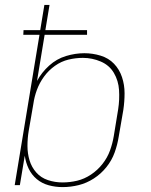

<svg xmlns="http://www.w3.org/2000/svg" viewBox="-20 -755 616 783"><path d="M235 8Q268 8 300.5 0Q333 -8 362.5 -27Q392 -46 414 -73.5Q436 -101 447.5 -133Q459 -165 464 -197L483 -307Q488 -341 488 -375Q488 -409 477.5 -440.5Q467 -472 445 -495Q423 -518 390.5 -528Q358 -538 324 -538Q287 -538 249 -526.5Q211 -515 180.5 -487.5Q150 -460 131 -425L162 -613H335V-632H165L182 -735H161L144 -632H76L75 -613H141L40 0H61L81 -120Q85 -92 97 -67Q109 -42 130 -24.5Q151 -7 178.5 0.5Q206 8 235 8ZM235 -11Q204 -11 175.5 -20.5Q147 -30 128 -51.5Q109 -73 100.5 -101Q92 -129 92 -160Q92 -191 97 -221L116 -331Q120 -360 130.5 -388.5Q141 -417 159.5 -442.5Q178 -468 204 -486.5Q230 -505 259.5 -512Q289 -519 318 -519Q356 -519 391 -504Q426 -489 444.5 -457.5Q463 -426 465.5 -387.5Q468 -349 462 -310L444 -200Q439 -170 428.5 -141Q418 -112 398 -86.5Q378 -61 351 -43Q324 -25 294.5 -18Q265 -11 235 -11Z"/></svg>

Font: Iosevka Sparkle Thin
Style: Italic
Weight: 100
Italic angle: -9°
Designer: Belleve Invis
Foundry: Belleve Invis
Version: Version 4.5.0; ttfautohint (v1.8.3)